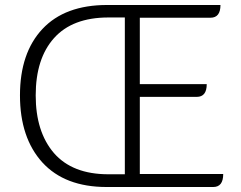

<svg xmlns="http://www.w3.org/2000/svg" viewBox="-20 -749 966 769"><path d="M407 0Q240 0 150 -98Q60 -197 60 -367Q60 -537 150 -633Q240 -729 409 -729H863Q863 -678 823 -678H540V-412H808Q808 -361 768 -361H540V-52H874Q874 0 834 0ZM414 -51H480V-679H414Q270 -679 196 -596Q123 -514 123 -367Q123 -221 196 -136Q270 -51 414 -51Z"/></svg>

Font: Swei Half Moon CJK SC
Style: Light
Weight: 300
Version: Version 2.071